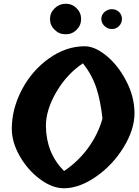

<svg xmlns="http://www.w3.org/2000/svg" viewBox="-20 -1005 741 1025"><path d="M272 -961Q297 -985 331 -985Q365 -985 389 -961Q413 -937 413 -903.5Q413 -870 389 -846Q365 -822 330.5 -822Q296 -822 271.5 -846Q247 -870 247 -903.5Q247 -937 272 -961ZM631 -904Q631 -882 615.5 -866Q600 -850 577.5 -850Q555 -850 538 -866Q521 -882 521 -904Q521 -926 538 -941Q555 -956 577.5 -956Q600 -956 615.5 -941Q631 -926 631 -904ZM43 -317Q43 -424 97 -526.5Q151 -629 242 -693.5Q333 -758 432 -758Q486 -758 547.5 -708Q609 -658 653 -574.5Q697 -491 698 -403.5Q699 -316 641 -220.5Q583 -125 493.5 -62.5Q404 0 321 0Q259 0 193.5 -48.5Q128 -97 85.5 -171.5Q43 -246 43 -317ZM527 -372Q517 -466 494.5 -535Q472 -604 423 -667Q338 -611 281.5 -515Q225 -419 225 -332Q227 -187 322 -92Q398 -143 451 -216Q504 -289 527 -372Z"/></svg>

Font: Tillana
Style: Bold
Weight: 700
Designer: Lipi Raval (Devanagari, Latin), Jonny Pinhorn (Latin)
Foundry: Indian Type Foundry
Version: Version 2.002;PS 1.0;hotconv 1.0.79;makeotf.lib2.5.61930; tt